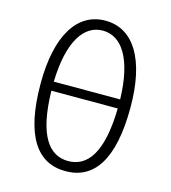

<svg xmlns="http://www.w3.org/2000/svg" viewBox="-124 -950 949 1065"><g transform="rotate(15 350.0 -418.0)"><path d="M350 -850C189 -850 92 -697 92 -421C92 -117 189 14 350 14C512 14 608 -117 608 -421C608 -696 512 -850 350 -850ZM350 -793C458 -793 535 -683 541 -449H160C166 -683 243 -793 350 -793ZM350 -44C242 -44 165 -138 160 -397H541C536 -138 459 -44 350 -44Z"/></g></svg>

Font: Kawkab Mono Light
Style: Regular
Weight: 300
Monospace: yes
Designer: Abdullah Arif
Foundry: Abdullah Arif
Version: Version 1.000;PS 000.500;hotconv 1.0.88;makeotf.lib2.5.64775